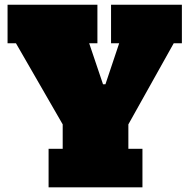

<svg xmlns="http://www.w3.org/2000/svg" viewBox="-20 -798 795 818"><path d="M395 -613.8H359.9L418.9 -439H429.2L487.8 -613.8H453.1V-777.8H754.9V-613.8H720.2L526.9 -268.1V-164.1H586.9V0H187V-164.1H247.1V-268.1L47.9 -613.8H12.2V-777.8H395Z"/></svg>

Font: AlfaSlabOne-Regular
Style: Regular
Weight: 400
Designer: JM Sole
Foundry: JM Sole
Version: Version 1.001